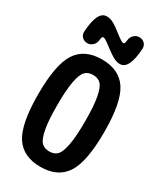

<svg xmlns="http://www.w3.org/2000/svg" viewBox="-241 -1066 983 1162"><g transform="rotate(30 250.0 -485.0)"><path d="M194.8 -118.7Q214.8 -97.7 250 -97.7Q285.2 -97.7 305.2 -118.7Q325.2 -139.6 336.4 -199.2Q347.7 -258.8 347.7 -364.7Q347.7 -470.7 336.4 -530.3Q325.2 -589.8 305.2 -610.8Q285.2 -631.8 250 -631.8Q214.8 -631.8 194.8 -610.8Q174.8 -589.8 163.6 -530.3Q152.3 -470.7 152.3 -364.7Q152.3 -258.8 163.6 -199.2Q174.8 -139.6 194.8 -118.7ZM74.2 -656.2Q128.9 -740.2 250 -740.2Q371.1 -740.2 425.8 -656.2Q480.5 -572.3 480.5 -365.2Q480.5 -158.2 425.8 -74.2Q371.1 9.8 250 9.8Q128.9 9.8 74.2 -74.2Q19.5 -158.2 19.5 -365.2Q19.5 -572.3 74.2 -656.2ZM323.2 -917Q325.2 -939.5 341.3 -954.6Q357.4 -969.7 377.9 -969.7Q400.4 -969.7 415 -955.1Q429.7 -940.4 428.7 -918Q419.9 -769.5 355.5 -769.5Q334 -769.5 310.1 -782.2Q286.1 -794.9 240.2 -830.1Q201.2 -860.4 189.9 -860.4Q178.7 -860.4 176.8 -833Q174.8 -810.5 158.7 -795.4Q142.6 -780.3 122.1 -780.3Q99.6 -780.3 85 -794.9Q70.3 -809.6 71.3 -832Q80.1 -980.5 144.5 -980.5Q167 -980.5 190.9 -968.3Q214.8 -956.1 259.8 -919.9Q298.8 -889.6 310.1 -889.6Q321.3 -889.6 323.2 -917Z"/></g></svg>

Font: Rounded-X Mgen+ 1mn bold
Style: Bold
Weight: 700
Designer: [Source Han Sans]
Ryoko NISHIZUKA  (kana & ideographs); Paul D. Hunt (Latin, Greek & Cyrillic); Wenlong ZHANG  (bopomofo
Version: Version 1.059.20150602